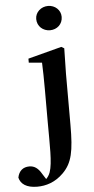

<svg xmlns="http://www.w3.org/2000/svg" viewBox="-163 -839 565 1149"><g transform="rotate(-5 120.0 -265.0)"><path d="M171 -655C213 -655 247 -685 247 -729C247 -770 213 -801 171 -801C129 -801 94 -770 94 -729C94 -685 129 -655 171 -655ZM13 271C65 271 121 255 171 205C229 147 243 78 243 -80V-388L246 -540L229 -550L27 -497V-473L106 -466C108 -418 109 -370 109 -304V-106C109 25 114 137 94 192C88 209 79 221 70 230L49 197C29 162 6 146 -24 146C-62 146 -87 167 -95 207C-86 246 -51 271 13 271Z"/></g></svg>

Font: GenRyuMin2 TW B
Style: Regular
Weight: 700
Version: Version 2.100;PS 2.1;hotconv 16.6.51;makeotf.lib2.5.65220 DE